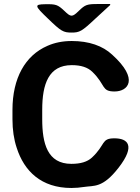

<svg xmlns="http://www.w3.org/2000/svg" viewBox="-20 -925 694 955"><path d="M335 -110C216 -110 190 -211 190 -332V-379C190 -507 222 -601 337 -601C383 -601 416 -590 439 -568C507 -502 483 -470 550 -470C616 -470 674 -530 538 -653C491 -697 423 -721 337 -721C292 -721 252 -713 216 -697C105 -649 42 -536 42 -378V-332C42 -279 49 -232 63 -190C100 -74 185 10 335 10C357 10 378 8 397 5C448 -3 490 12 570 -91C656 -202 615 -237 549 -237C482 -237 506 -205 437 -141C414 -120 381 -110 335 -110ZM300 -871C267 -902 258 -905 204 -904C150 -903 151 -897 218 -833C284 -769 295 -763 336 -763C376 -763 387 -769 454 -832L528 -900V-905H468C413 -905 404 -902 372 -871C339 -839 333 -839 300 -871Z"/></svg>

Font: Asimov Print
Style: A
Weight: 500
Designer: Google
Version: Version 2.000980: 2014